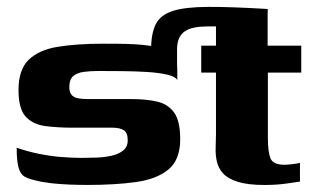

<svg xmlns="http://www.w3.org/2000/svg" viewBox="-20 -531 922 555"><path d="M33.5 -270.7Q33.5 -329.7 63 -358.3Q92.5 -386.9 147.4 -395.8Q202.3 -404.7 279.3 -404.7Q296.6 -404.7 320 -404.5Q343.3 -404.4 367.5 -403.1Q391.8 -401.8 410.4 -399.1Q441.6 -395.8 459.3 -389.5Q477 -383.2 484.8 -369.5Q492.5 -355.7 492.5 -328Q492.5 -321.3 492.5 -313.8Q492.5 -306.4 492.5 -299.6Q486.9 -309.9 462.7 -315.4Q438.5 -320.9 404.2 -323Q369.8 -325.1 332.7 -325.4Q295.6 -325.8 264.8 -325.8Q240.8 -325.8 221.7 -323.2Q202.7 -320.6 191.5 -310.9Q180.4 -301.2 180.4 -280Q180.4 -263.6 187.4 -256.2Q194.3 -248.8 206.4 -246.7Q218.5 -244.6 233.6 -244.6Q265.2 -244.6 297.2 -244.6Q329.2 -244.6 360.8 -244.6Q403 -244.6 434.6 -237.2Q466.2 -229.8 483.5 -205.4Q500.9 -181 500.9 -128.8Q500.9 -69.1 466.9 -41.1Q432.8 -13 372.6 -4.7Q312.5 3.6 233.4 3.6Q209.7 3.6 182.5 2.6Q155.2 1.6 128.7 -1.3Q102.2 -4.3 80.8 -9.9Q62.5 -14.2 51 -20.5Q39.6 -26.8 33.9 -45.6Q28.2 -64.3 28.2 -104Q59.4 -93.1 92.3 -86.4Q125.3 -79.7 157.1 -77.2Q188.8 -74.6 215.8 -74.6Q234.3 -74.6 257 -75.4Q279.7 -76.1 300.6 -80.4Q321.5 -84.7 335.3 -95.4Q349.2 -106.1 349.2 -125.3Q349.2 -147.7 337.5 -154.8Q325.8 -161.9 305.6 -161.9Q277.1 -161.9 248.4 -161.9Q219.8 -161.9 191.3 -161.9Q145.8 -161.9 110.2 -166.7Q74.5 -171.6 54 -194.2Q33.5 -216.8 33.5 -270.7ZM561.7 -399H604.3V-450.3Q604.3 -476.2 609.1 -487.8Q613.9 -499.3 625.5 -502.2Q637.1 -505 657.5 -505H753.9Q753.9 -500.9 753.8 -494.9Q753.6 -488.9 753.6 -480.1V-399H850.8V-321.1H754.3V-133Q754.3 -93 761.6 -73.9Q768.9 -54.7 802.5 -54.7Q809.9 -54.7 825.4 -56.5Q841 -58.4 847.1 -60.4V-6.1Q840 -5.1 810.1 -0.7Q780.3 3.7 745.1 3.7Q696.3 3.7 667.4 -5.4Q638.5 -14.6 624.7 -29.9Q611 -45.3 606.8 -64.5Q602.5 -83.7 603.4 -103.8Q604.3 -124 604.3 -142.4V-321.1H561.7Q561.7 -340.5 561.7 -360.2Q561.7 -379.9 561.7 -399ZM416.7 -369.9V-386.8Q416.7 -434.2 430.3 -461.2Q443.9 -488.1 479.6 -499.4Q515.2 -510.8 581.7 -511.1Q648.2 -511.4 753.9 -505L752 -454.6H578.8Q558.8 -454.6 542.6 -451.5Q526.4 -448.4 514.9 -440.9Q503.5 -433.4 497.6 -420.4Q491.8 -407.5 491.8 -387.7V-306.7Z"/></svg>

Font: Genos Thin
Style: Regular
Weight: 100
Designer: Robert E. Leuschke
Foundry: Robert E. Leuschke
Version: Version 1.010